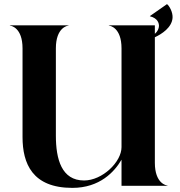

<svg xmlns="http://www.w3.org/2000/svg" viewBox="-20 -903 876 933"><path d="M331.5 10C465 10 536.5 -68.5 570.5 -127V0H794V-1.5C788.5 -1.5 732.5 -11 732.5 -112V-722C766 -737.5 815 -769 818.5 -816C820.5 -843 803.5 -874 791.5 -883L708.5 -825V-824C748.5 -814 752.5 -788 752.5 -777C752 -765 747 -751 732.5 -738.5V-780H509V-778.5C514.5 -778.5 570.5 -769 570.5 -668V-188C570.5 -116 477.5 -26 388.5 -26C279.5 -26 251.5 -129 251.5 -244V-668C251.5 -769 307.5 -778.5 313 -778.5V-780H28V-778.5C33.5 -778.5 89.5 -769 89.5 -668V-237C89.5 -108 137.5 10 331.5 10Z"/></svg>

Font: Beautique Display Medium
Style: Bold
Weight: 900
Designer: Nhat-Quang Ngo
Version: Version 1.100;Glyphs 3.2.3 (3260)